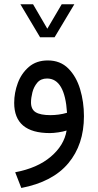

<svg xmlns="http://www.w3.org/2000/svg" viewBox="-20 -637 470 919"><path d="M171.9 -458.5 77.6 -616.7H138.2L206.5 -499.5L275.4 -616.7H335.9L241.2 -458.5ZM298.8 -12.2Q282.2 -6.8 258.5 -3.4Q234.9 0 218.8 0Q47.9 0 47.9 -144.5Q47.9 -192.9 65.2 -239.5Q82.5 -286.1 118.4 -316.9Q154.3 -347.7 209 -347.7Q268.6 -347.7 306.9 -309.3Q345.2 -271 363.5 -210Q381.8 -148.9 381.8 -81.1Q381.8 55.2 306.9 144.5Q231.9 233.9 82 262.7L52.7 187.5Q159.2 167.5 223.1 113Q287.1 58.6 298.8 -12.2ZM300.8 -97.2Q290.5 -261.2 205.1 -261.2Q175.3 -261.2 158.4 -241.2Q141.6 -221.2 135 -194.6Q128.4 -168 128.4 -147Q128.4 -113.3 151.1 -99.6Q173.8 -85.9 221.2 -85.9Q240.2 -85.9 260.7 -88.6Q281.2 -91.3 300.8 -97.2Z"/></svg>

Font: Vazir UI
Style: Regular-UI
Weight: 400
Designer: Saber Rastikerdar
Foundry: Saber Rastikerdar
Version: Version 30.1.0